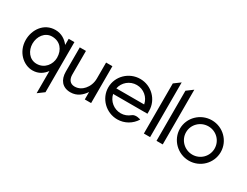

<svg xmlns="http://www.w3.org/2000/svg" viewBox="-78 -1200 2504 1948"><g transform="rotate(30 1174.0 -225.5)"><path d="M31 -225C31 -83 139 11 243 11C316 11 363 -25 397 -70V190L470 136V-451H403V-379C368 -424 317 -462 243 -462C109 -462 31 -344 31 -225ZM109 -225C109 -310 163 -387 247 -387C341 -387 397 -318 397 -225C397 -147 340 -68 247 -68C159 -68 109 -147 109 -225Z M544 -148C544 -53 593 11 688 11C766 11 817 -35 852 -87V0H926V-432H852V-245C852 -189 831 -144 804 -113C780 -85 744 -61 696 -61C641 -61 616 -101 616 -156V-432H544Z M997 -226C997 -95 1106 11 1237 11C1323 11 1399 -35 1441 -104C1441 -104 1379 -129 1343 -99C1314 -75 1278 -60 1237 -60C1157 -60 1089 -116 1073 -192H1475V-226C1475 -357 1368 -462 1237 -462C1106 -462 997 -357 997 -226ZM1073 -257C1088 -334 1156 -391 1237 -391C1318 -391 1385 -334 1399 -257Z M1544 0H1617V-641L1544 -587Z M1692 0H1765V-641L1692 -587Z M1836 -226C1836 -95 1945 11 2076 11C2207 11 2314 -95 2314 -226C2314 -357 2207 -462 2076 -462C1945 -462 1836 -357 1836 -226ZM1908 -226C1908 -318 1984 -391 2076 -391C2168 -391 2242 -318 2242 -226C2242 -134 2168 -60 2076 -60C1984 -60 1908 -134 1908 -226Z"/></g></svg>

Font: Charger Sport
Style: Regular
Weight: 400
Designer: Jasper
Foundry: Cannot Into Space Fonts
Version: Version 1.1